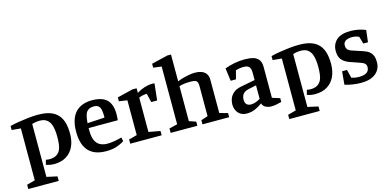

<svg xmlns="http://www.w3.org/2000/svg" viewBox="-79 -1208 3782 1854"><g transform="rotate(-15 1812.0 -281.0)"><path d="M17 168V125L99 103V-416L9 -424V-464Q47 -474 95.5 -482Q144 -490 195 -495.5Q246 -501 292 -501Q365 -501 413.5 -483.5Q462 -466 491 -432.5Q520 -399 532.5 -351.5Q545 -304 545 -244Q545 -172 519.5 -117Q494 -62 444 -31Q394 0 321 0Q300 0 278.5 -4Q257 -8 241 -14L254 -61Q260 -60 270.5 -58.5Q281 -57 288 -57Q331 -57 357 -72Q383 -87 396.5 -113Q410 -139 414 -173.5Q418 -208 418 -248Q418 -281 414 -315Q410 -349 398 -377Q386 -405 361 -423Q336 -441 294 -441Q275 -441 255 -438Q235 -435 216 -429V100L321 123V168Z M840 10Q775 10 729.5 -9Q684 -28 657 -62.5Q630 -97 618 -143Q606 -189 606 -244Q606 -314 622.5 -363Q639 -412 669.5 -442.5Q700 -473 741 -487Q782 -501 830 -501Q932 -501 979.5 -455Q1027 -409 1027 -311Q1027 -304 1026.5 -293Q1026 -282 1025.5 -271Q1025 -260 1023 -250H732V-223Q732 -163 748.5 -126.5Q765 -90 796 -73.5Q827 -57 871 -57Q901 -57 939 -63.5Q977 -70 1014 -80L1021 -41Q986 -18 943 -4Q900 10 840 10ZM734 -298 906 -308V-330Q906 -363 900.5 -387.5Q895 -412 879.5 -425.5Q864 -439 835 -439Q798 -439 776.5 -423.5Q755 -408 746 -376Q737 -344 734 -298Z M1081 0V-42L1163 -64V-412L1081 -424V-463L1237 -501H1279V-455Q1313 -477 1354 -490.5Q1395 -504 1430 -504Q1437 -504 1445 -504Q1453 -504 1458 -503L1440 -336H1381L1360 -424Q1339 -424 1318 -419.5Q1297 -415 1280 -407V-64L1395 -43V0Z M1485 0V-44L1567 -64V-641L1485 -652V-691L1647 -730H1684V-461Q1702 -470 1732.5 -479Q1763 -488 1797.5 -494.5Q1832 -501 1862 -501Q1896 -501 1924.5 -491Q1953 -481 1970.5 -458Q1988 -435 1988 -396V-64L2070 -41V0H1803V-41L1871 -64V-367Q1871 -404 1856 -416Q1841 -428 1794 -428Q1758 -428 1731 -424Q1704 -420 1684 -414V-64L1752 -41V0Z M2246 10Q2209 10 2183.5 -6Q2158 -22 2144.5 -50Q2131 -78 2131 -113Q2131 -139 2141.5 -168Q2152 -197 2179.5 -221.5Q2207 -246 2259 -256L2400 -283V-358Q2400 -397 2384.5 -415Q2369 -433 2328 -433Q2308 -433 2287.5 -429.5Q2267 -426 2250 -420L2228 -336H2175L2158 -464Q2203 -481 2253.5 -491Q2304 -501 2358 -501Q2407 -501 2442.5 -491Q2478 -481 2497.5 -455Q2517 -429 2517 -382V-74L2594 -50V-12Q2561 -3 2537.5 1Q2514 5 2490 5Q2461 5 2435 -8.5Q2409 -22 2402 -49Q2365 -22 2328 -6Q2291 10 2246 10ZM2307 -64Q2331 -64 2357 -74Q2383 -84 2400 -95V-230L2324 -214Q2281 -205 2264.5 -182Q2248 -159 2248 -127Q2248 -93 2264.5 -78.5Q2281 -64 2307 -64Z M2626 168V125L2708 103V-416L2618 -424V-464Q2656 -474 2704.5 -482Q2753 -490 2804 -495.5Q2855 -501 2901 -501Q2974 -501 3022.5 -483.5Q3071 -466 3100 -432.5Q3129 -399 3141.5 -351.5Q3154 -304 3154 -244Q3154 -172 3128.5 -117Q3103 -62 3053 -31Q3003 0 2930 0Q2909 0 2887.5 -4Q2866 -8 2850 -14L2863 -61Q2869 -60 2879.5 -58.5Q2890 -57 2897 -57Q2940 -57 2966 -72Q2992 -87 3005.5 -113Q3019 -139 3023 -173.5Q3027 -208 3027 -248Q3027 -281 3023 -315Q3019 -349 3007 -377Q2995 -405 2970 -423Q2945 -441 2903 -441Q2884 -441 2864 -438Q2844 -435 2825 -429V100L2930 123V168Z M3386 10Q3351 10 3306 3.5Q3261 -3 3226 -15L3238 -146H3287L3308 -63Q3322 -59 3340.5 -55Q3359 -51 3385 -51Q3433 -51 3459.5 -68.5Q3486 -86 3486 -122Q3486 -145 3472 -158Q3458 -171 3421 -183L3328 -215Q3279 -233 3254 -264.5Q3229 -296 3229 -349Q3229 -418 3275 -459.5Q3321 -501 3417 -501Q3453 -501 3492 -493.5Q3531 -486 3566 -471L3552 -352H3505L3484 -425Q3471 -431 3453.5 -435.5Q3436 -440 3415 -440Q3374 -440 3350.5 -424.5Q3327 -409 3327 -380Q3327 -355 3339 -340Q3351 -325 3382 -315L3482 -282Q3520 -270 3542.5 -252.5Q3565 -235 3575.5 -209Q3586 -183 3586 -145Q3586 -75 3534.5 -32.5Q3483 10 3386 10Z"/></g></svg>

Font: Manuale SemiBold
Style: Regular
Weight: 600
Version: Version 1.002